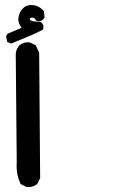

<svg xmlns="http://www.w3.org/2000/svg" viewBox="-20 -572 540 768"><path d="M46.4 90.8Q46.4 82.5 46.9 73.7L43 -357.9Q45.4 -376.5 57.1 -390.1Q71.3 -402.8 91.8 -402.8Q94.7 -402.8 99.6 -402.3L123 -390.6L136.7 -361.3L140.6 140.6L129.4 163.1L127.9 164.1Q114.3 176.3 93.8 176.3Q90.8 176.3 85.9 175.8L62.5 164.1L61.5 161.6Q46.4 129.4 46.4 90.8ZM53.2 -494.6Q53.2 -497.6 53.7 -500.5Q57.1 -524.4 72.3 -539.1Q84.5 -551.8 104.5 -551.8Q133.8 -551.8 154.3 -528.8L155.8 -526.9L158.2 -502Q155.3 -497.1 152.6 -494.4Q149.9 -491.7 145.8 -489.7Q141.6 -487.8 138.9 -487.8Q136.2 -487.8 134.3 -487.8Q131.8 -487.8 124.5 -489.3Q121.1 -496.1 119.1 -498Q115.2 -501.5 110.4 -501.5Q108.4 -501.5 105 -501Q99.6 -499.5 99.6 -497.1Q99.6 -493.7 101.6 -491.7Q109.4 -485.4 133.8 -485.4Q135.7 -485.4 141.1 -485.4Q145.5 -482.4 147 -480.5Q153.8 -473.6 153.8 -464.4Q153.8 -460.9 152.3 -453.6Q119.6 -437 88.9 -424.3L25.4 -397.9L8.8 -404.3L4.4 -427.2L10.3 -437L66.4 -460.9Q53.2 -478 53.2 -494.6Z"/></svg>

Font: Bakudai
Style: Bold
Weight: 700
Version: Version 1.48